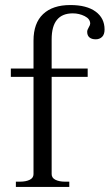

<svg xmlns="http://www.w3.org/2000/svg" viewBox="-20 -742 435 762"><path d="M395 -625Q395 -605 385 -595.5Q375 -586 360 -586Q344 -586 335 -593.5Q326 -601 326 -616Q326 -623 332 -633Q338 -643 338 -648Q338 -667 316 -678Q294 -689 269 -689Q185 -689 185 -586V-470H328V-437H185V-51Q185 -36 200 -28.5Q215 -21 238 -21H255V0H43V-21H59Q83 -21 98 -28.5Q113 -36 113 -51V-437H23V-470H113V-581Q113 -650 151 -686Q189 -722 259 -722Q324 -722 359.5 -696Q395 -670 395 -625Z"/></svg>

Font: Taviraj Light
Style: Regular
Weight: 300
Designer: Katatrad Team
Foundry: CadsonDemak
Version: Version 1.001